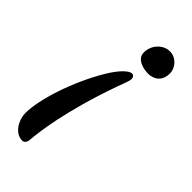

<svg xmlns="http://www.w3.org/2000/svg" viewBox="-251 -634 919 919"><g transform="rotate(45 208.5 -175.0)"><path d="M309.1 -426.3C341.3 -426.3 382.8 -442.9 382.8 -501.5C382.8 -538.1 351.6 -576.2 307.6 -576.2C305.2 -576.2 302.2 -575.7 299.8 -575.7C261.2 -571.8 223.1 -534.7 223.1 -483.4C223.1 -440.4 275.4 -426.3 309.1 -426.3ZM27.3 123C27.3 167 59.6 226.1 108.4 226.1C121.6 226.1 131.3 218.3 133.3 197.8C138.2 144.5 153.8 -11.2 249 -280.3C260.7 -313.5 272 -336.9 272 -353C272 -362.3 266.1 -373 254.9 -373C234.9 -373 198.7 -337.9 163.6 -278.8C84 -145 27.3 27.8 27.3 123Z"/></g></svg>

Font: Courgette
Style: Regular
Weight: 400
Designer: Karolina Lach
Foundry: Karolina Lach
Version: Version 1.002